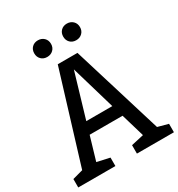

<svg xmlns="http://www.w3.org/2000/svg" viewBox="-217 -1045 1098 1182"><g transform="rotate(-30 332.0 -454.5)"><path d="M262 -720H402L598 -80L672 -60V0H409V-60L498 -80L449 -246H215L166 -80L256 -60V0H-8V-60L66 -80ZM239 -329H424L332 -643ZM229 -791Q203 -791 186.5 -807.5Q170 -824 170 -850Q170 -876 186.5 -892.5Q203 -909 229 -909Q255 -909 272 -892.5Q289 -876 289 -850Q289 -824 272 -807.5Q255 -791 229 -791ZM435 -791Q409 -791 392.5 -807.5Q376 -824 376 -850Q376 -876 392.5 -892.5Q409 -909 435 -909Q461 -909 478 -892.5Q495 -876 495 -850Q495 -824 478 -807.5Q461 -791 435 -791Z"/></g></svg>

Font: HermeneusOne
Style: Regular
Weight: 400
Designer: Rodrigo Fuenzalida, Pablo Impallari
Foundry: Pablo Impallari, Rodrigo Fuenzalida
Version: Version 1.000; ttfautohint (v0.8) -G 200 -r 50